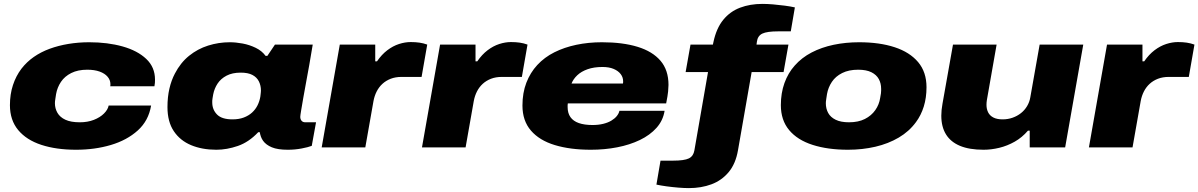

<svg xmlns="http://www.w3.org/2000/svg" viewBox="-20 -757 6154 986"><path d="M371 12Q269 12 192.5 -13Q116 -38 73.5 -89Q31 -140 31 -217Q31 -273 46.5 -320Q62 -367 90 -404Q117 -439 153.5 -464.5Q190 -490 235 -506.5Q280 -523 331.5 -531.5Q383 -540 438 -540Q533 -540 609.5 -518.5Q686 -497 731 -454.5Q776 -412 776 -348Q776 -340 775.5 -331.5Q775 -323 773 -314H546Q547 -317 547 -319.5Q547 -322 547 -325Q547 -346 532.5 -363Q518 -380 491.5 -389.5Q465 -399 428 -399Q380 -399 346 -382Q312 -365 293 -336.5Q274 -308 268 -274Q266 -260 264.5 -251Q263 -242 262.5 -237Q262 -232 262 -227Q262 -200 275 -177.5Q288 -155 316 -142Q344 -129 390 -129Q430 -129 462 -141.5Q494 -154 514 -174Q534 -194 538 -215H756Q743 -137 687.5 -87Q632 -37 549.5 -12.5Q467 12 371 12Z M1091 12Q1018 12 961.5 -11.5Q905 -35 872.5 -83.5Q840 -132 840 -207Q840 -259 850 -302Q860 -345 878 -379Q907 -435 951 -470.5Q995 -506 1049 -523Q1103 -540 1160 -540Q1191 -540 1226 -533.5Q1261 -527 1293 -511.5Q1325 -496 1344 -470H1353L1392 -528H1586L1568 -422Q1567 -418 1562.5 -392Q1558 -366 1551 -329Q1544 -292 1537.5 -254.5Q1531 -217 1526.5 -190Q1522 -163 1522 -157Q1522 -145 1528.5 -137Q1535 -129 1548 -129H1603L1581 -8Q1563 -1 1529 5.5Q1495 12 1458 12Q1406 12 1376 -0.5Q1346 -13 1331 -34Q1324 -44 1320 -55Q1316 -66 1314 -78H1306Q1258 -27 1201.5 -7.5Q1145 12 1091 12ZM1174 -144Q1207 -144 1232 -153.5Q1257 -163 1274.5 -179Q1292 -195 1302.5 -216Q1313 -237 1317 -261Q1318 -269 1318.5 -274Q1319 -279 1319.5 -283.5Q1320 -288 1320 -292Q1320 -318 1309.5 -339Q1299 -360 1276.5 -372Q1254 -384 1216 -384Q1173 -384 1143.5 -368.5Q1114 -353 1097.5 -328Q1081 -303 1075 -273Q1073 -260 1071.5 -252.5Q1070 -245 1070 -240Q1070 -235 1070 -231Q1070 -194 1094.5 -169Q1119 -144 1174 -144Z M1632 0 1725 -528H1907V-442H1916Q1940 -477 1969 -499Q1998 -521 2029 -531Q2060 -541 2089 -541Q2114 -541 2134.5 -538Q2155 -535 2174 -528L2145 -362H2042Q2011 -362 1986.5 -352.5Q1962 -343 1944 -326.5Q1926 -310 1914.5 -287.5Q1903 -265 1898 -238L1856 0Z M2147 0 2240 -528H2422V-442H2431Q2455 -477 2484 -499Q2513 -521 2544 -531Q2575 -541 2604 -541Q2629 -541 2649.5 -538Q2670 -535 2689 -528L2660 -362H2557Q2526 -362 2501.5 -352.5Q2477 -343 2459 -326.5Q2441 -310 2429.5 -287.5Q2418 -265 2413 -238L2371 0Z M3014 12Q2908 12 2829 -12Q2750 -36 2706.5 -86.5Q2663 -137 2663 -215Q2663 -280 2683 -332Q2703 -384 2739 -423Q2776 -463 2827 -488.5Q2878 -514 2940 -527Q3002 -540 3071 -540Q3178 -540 3254.5 -516.5Q3331 -493 3372 -445Q3413 -397 3413 -321Q3413 -308 3411 -287Q3409 -266 3401 -226H2896Q2895 -221 2895 -216.5Q2895 -212 2895 -207Q2895 -176 2909.5 -155.5Q2924 -135 2952.5 -125Q2981 -115 3023 -115Q3053 -115 3077.5 -121Q3102 -127 3119.5 -137.5Q3137 -148 3147.5 -161Q3158 -174 3161 -188H3393Q3385 -138 3351.5 -100.5Q3318 -63 3266 -38Q3214 -13 3149.5 -0.5Q3085 12 3014 12ZM2915 -328H3179Q3180 -331 3180 -334Q3180 -337 3180 -340Q3180 -360 3167.5 -376.5Q3155 -393 3131.5 -403Q3108 -413 3074 -413Q3030 -413 2997.5 -401.5Q2965 -390 2944.5 -370.5Q2924 -351 2915 -328Z M3518 209Q3494 209 3463.5 206.5Q3433 204 3403.5 200Q3374 196 3351 191L3372 68H3436Q3494 68 3517.5 56.5Q3541 45 3546 15L3616 -387H3501L3526 -528H3641L3644 -542Q3659 -612 3694 -655Q3729 -698 3780.5 -717.5Q3832 -737 3895 -737Q3920 -737 3950 -734.5Q3980 -732 4010 -728Q4040 -724 4062 -719L4041 -596H3977Q3919 -596 3895 -584.5Q3871 -573 3867 -543L3865 -528H4029L4004 -387H3840L3770 14Q3758 84 3722 127Q3686 170 3633.5 189.5Q3581 209 3518 209Z M4335 12Q4231 12 4153 -13Q4075 -38 4032.5 -89Q3990 -140 3990 -217Q3990 -279 4008.5 -330.5Q4027 -382 4061 -420Q4097 -461 4148 -487.5Q4199 -514 4261 -527Q4323 -540 4392 -540Q4497 -540 4574.5 -514.5Q4652 -489 4695 -438Q4738 -387 4738 -309Q4738 -255 4724 -210Q4710 -165 4684 -130Q4649 -82 4595.5 -50.5Q4542 -19 4475.5 -3.5Q4409 12 4335 12ZM4340 -129Q4388 -129 4421.5 -146Q4455 -163 4475 -191.5Q4495 -220 4500 -254Q4503 -269 4504 -277.5Q4505 -286 4505 -291.5Q4505 -297 4505 -301Q4505 -329 4493 -351Q4481 -373 4455 -386Q4429 -399 4387 -399Q4339 -399 4305 -382Q4271 -365 4252 -336.5Q4233 -308 4227 -274Q4225 -260 4223.5 -251Q4222 -242 4221.5 -236.5Q4221 -231 4221 -227Q4221 -199 4233 -177Q4245 -155 4271.5 -142Q4298 -129 4340 -129Z M5031 12Q4958 12 4910 -8Q4862 -28 4838 -67Q4814 -106 4814 -163Q4814 -177 4815.5 -192.5Q4817 -208 4820 -224L4874 -528H5098L5048 -243Q5047 -237 5046.5 -231Q5046 -225 5046 -219Q5046 -197 5054.5 -180Q5063 -163 5081.5 -153.5Q5100 -144 5129 -144Q5156 -144 5180 -152.5Q5204 -161 5223 -176Q5242 -191 5254.5 -212Q5267 -233 5271 -257L5319 -528H5543L5450 0H5268V-86H5259Q5229 -51 5191 -29.5Q5153 -8 5112 2Q5071 12 5031 12Z M5572 0 5665 -528H5847V-442H5856Q5880 -477 5909 -499Q5938 -521 5969 -531Q6000 -541 6029 -541Q6054 -541 6074.5 -538Q6095 -535 6114 -528L6085 -362H5982Q5951 -362 5926.5 -352.5Q5902 -343 5884 -326.5Q5866 -310 5854.5 -287.5Q5843 -265 5838 -238L5796 0Z"/></svg>

Font: Archivo Expanded Black
Style: Italic
Weight: 900
Width: 7
Italic angle: -10°
Designer: Hector Gatti
Foundry: Omnibus-Type
Version: Version 2.001